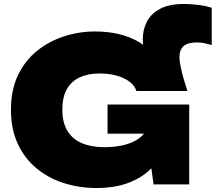

<svg xmlns="http://www.w3.org/2000/svg" viewBox="-20 -926 1083 964"><path d="M464 18Q377 18 299.5 -7Q222 -32 162.5 -81.5Q103 -131 69 -204.5Q35 -278 35 -375Q35 -476 71 -550Q107 -624 167.5 -672Q228 -720 303 -744Q378 -768 457 -768Q587 -768 678 -715Q689 -708 699 -701Q697 -715 697 -730Q697 -778 718 -818Q739 -858 784.5 -882Q830 -906 903 -906Q939 -906 975 -901.5Q1011 -897 1043 -887V-700Q1026 -705 1007.5 -709Q989 -713 968 -713Q923 -713 902 -694.5Q881 -676 881 -640Q881 -623 884.5 -605Q888 -587 892 -568Q898 -543 906 -517.5Q914 -492 921 -469H665Q656 -497 629.5 -516.5Q603 -536 565 -546.5Q527 -557 480 -557Q422 -557 380 -537.5Q338 -518 315.5 -478Q293 -438 293 -375Q293 -311 318.5 -269Q344 -227 391.5 -207Q439 -187 504 -187Q567 -187 616 -201.5Q665 -216 696 -247Q700 -251 703 -255H520V-401H930V0H751L740 -81Q696 -36 630 -10Q560 18 464 18Z"/></svg>

Font: Bounded
Style: Regular
Weight: 900
Designer: Vlad Churkin
Version: Version 1.0